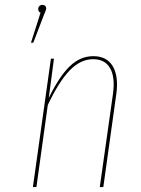

<svg xmlns="http://www.w3.org/2000/svg" viewBox="-20 -755 568 775"><path d="M151.4 -735.4Q158.2 -735.4 162.4 -731.4Q166.5 -727.5 166.5 -720.7Q166.5 -715.3 157.7 -695.8L114.3 -582.5H105L143.6 -703.6Q134.3 -708 134.3 -718.3Q134.3 -725.6 138.9 -730.5Q143.6 -735.4 151.4 -735.4ZM356.4 -528.3Q411.1 -528.3 435.1 -487.8Q459 -447.3 449.7 -377L397 0H382.8L436 -376Q445.3 -442.9 424.6 -479.5Q403.8 -516.1 356 -516.1Q304.7 -516.1 260.7 -470.2Q216.8 -424.3 172.9 -331.1L127 0H112.8L185.5 -518.1H197.8L176.8 -359.4Q218.8 -445.8 261.2 -487.1Q303.7 -528.3 356.4 -528.3Z"/></svg>

Font: Fira Sans Compressed Hair
Style: Italic
Weight: 100
Width: 3
Italic angle: -8°
Designer: Carrois Corporate & Edenspiekermann AG
Foundry: Carrois Corporate GbR & Edenspiekermann AG
Version: Version 4.203;PS 004.203;hotconv 1.0.88;makeotf.lib2.5.64775